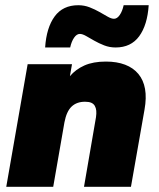

<svg xmlns="http://www.w3.org/2000/svg" viewBox="-20 -716 610 736"><path d="M4 0 86 -470H256L248 -424Q270 -450 303.5 -465Q337 -480 386 -480Q428 -480 459.5 -468Q491 -456 510.5 -432.5Q530 -409 536 -375Q542 -341 534 -296L482 0H302L348 -267Q350 -281 349 -291.5Q348 -302 343.5 -310Q339 -318 330 -322Q321 -326 306 -326Q274 -326 254.5 -307.5Q235 -289 227 -247L184 0ZM153 -534Q158 -610 189.5 -653Q221 -696 280 -696Q303 -696 323.5 -688Q344 -680 361.5 -670Q379 -660 393 -652Q407 -644 417 -644Q429 -644 439 -658.5Q449 -673 454 -696H550Q545 -620 513.5 -577Q482 -534 423 -534Q400 -534 379.5 -542Q359 -550 341.5 -560Q324 -570 310 -578Q296 -586 286 -586Q274 -586 264 -571.5Q254 -557 249 -534Z"/></svg>

Font: Gantari Black
Style: Italic
Weight: 900
Italic angle: -10°
Version: Version 1.000